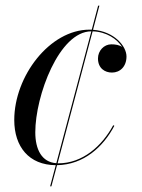

<svg xmlns="http://www.w3.org/2000/svg" viewBox="-20 -575 502 680"><path d="M332 -555H327.5L305 -470C302.5 -470 299.5 -470 297 -470C156 -470 30.5 -305 30.5 -150C30.5 -55.5 82.5 9.5 177.5 10L157.5 85H162L182 10C276.5 8.5 346 -55 385 -129.5L381 -131.5C341 -57.5 272.5 3.5 186 3.5C185 3.5 184.5 3.5 184 3.5L308 -464C357.5 -462.5 395 -436.5 412.5 -408.5C402.5 -416 388.5 -418 374 -418C348.5 -418 327 -395.5 327 -368C327 -333 351.5 -318 376.5 -318C405.5 -318 428 -339.5 428 -375C428 -412 384 -464 309.5 -469.5ZM105 -106.5C105 -235.5 189.5 -464 303.5 -464L179.5 3C128 -0.5 105 -45.5 105 -106.5Z"/></svg>

Font: Bodoni* 36pt
Style: Italic
Weight: 400
Italic angle: -13°
Version: Version 2.3